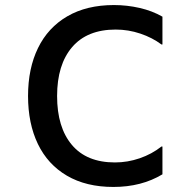

<svg xmlns="http://www.w3.org/2000/svg" viewBox="-20 -728 760 760"><path d="M91 -348Q91 -457 130.5 -538Q170 -619 246.5 -663.5Q323 -708 431 -708Q483 -708 533 -696.5Q583 -685 623 -662V-552H619Q583 -579 535.5 -595Q488 -611 438 -611Q325 -611 265.5 -541.5Q206 -472 206 -348Q206 -224 264.5 -154.5Q323 -85 435 -85Q485 -85 533 -101.5Q581 -118 619 -148H623V-38Q540 12 429 12Q321 12 245 -32.5Q169 -77 130 -158Q91 -239 91 -348Z"/></svg>

Font: Amiko SemiBold
Style: Regular
Weight: 600
Designer: Pablo Impallari, Rodrigo Fuenzalida, Andres Torresi
Foundry: Impallari Type
Version: Version 1.001; ttfautohint (v1.3)